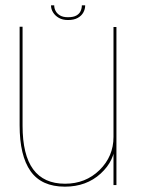

<svg xmlns="http://www.w3.org/2000/svg" viewBox="-20 -693 531 719"><path d="M405 0H416V-592H405V-107.5ZM64.5 -593H53.5V-224Q53.5 -110 94.5 -52Q135.5 6 223 6Q303.5 6 357 -43Q410.5 -92 410.5 -156.5L405 -180Q405 -107.5 352.8 -56.2Q300.5 -5 223.5 -5Q144 -5 104.2 -59Q64.5 -113 64.5 -222ZM234.5 -618Q257 -618 271.2 -626Q285.5 -634 292.2 -646.5Q299 -659 299 -673H286.5Q286.5 -662 282 -651.8Q277.5 -641.5 266.2 -635Q255 -628.5 234.5 -628.5Q216 -628.5 204.8 -635.2Q193.5 -642 188.2 -652Q183 -662 183 -673H171Q171 -659 178.8 -646.5Q186.5 -634 200.5 -626Q214.5 -618 234.5 -618Z"/></svg>

Font: Anybody Thin Thin
Style: Regular
Weight: 250
Version: Version 1.113;gftools[0.9.25]